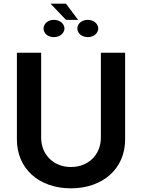

<svg xmlns="http://www.w3.org/2000/svg" viewBox="-20 -1015 773 1045"><path d="M529 -728V-266C529 -173 461 -106 366 -106C272 -106 204 -173 204 -266V-728H72V-256C72 -97 192 10 366 10C539 10 661 -96 661 -256V-728ZM217 -860C217 -833 241 -813 273 -813C305 -813 330 -833 331 -860C330 -885 307 -907 273 -907C241 -907 217 -885 217 -860ZM255 -995 339 -907H405L339 -995ZM401 -860C401 -833 426 -813 458 -813C491 -813 514 -834 515 -860C514 -885 491 -907 458 -907C426 -907 401 -887 401 -860Z"/></svg>

Font: Wafeq Semi Bold
Style: Regular
Weight: 600
Designer: Rasmus Andersson & Azza Alameddine
Foundry: Google & TypeTogether
Version: Version 3.000;January 28, 2025;FontCreator 15.0.0.3014 64-bi